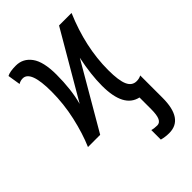

<svg xmlns="http://www.w3.org/2000/svg" viewBox="-233 -637 967 967"><g transform="rotate(-45 250.0 -153.5)"><path d="M481 -69V-2V90Q481 240 379 240Q352 240 326 233V165Q342 170 364 170Q382 170 391 151Q400 132 400 89V7Q308 -13 308 -168Q308 -248 329 -347L127 0H40Q69 -67 88.5 -153.5Q108 -240 108 -328Q108 -477 52 -477Q35 -477 21 -468L10 -536Q30 -547 73 -547Q124 -547 155 -504.5Q186 -462 186 -370Q186 -264 164 -183L370 -536H459Q386 -365 386 -202Q386 -127 401 -94Q416 -61 448 -61Q467 -61 481 -69Z"/></g></svg>

Font: Noto Sans Mono UI Cond
Style: Regular
Weight: 400
Width: 3
Monospace: yes
Designer: Monotype Design team
Foundry: Monotype Imaging Inc.
Version: Version 1.000